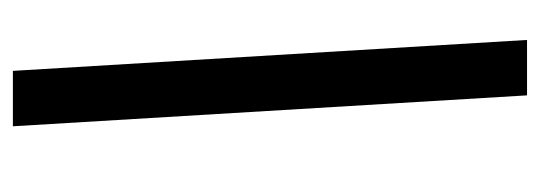

<svg xmlns="http://www.w3.org/2000/svg" viewBox="-290 -493 838 298"><g transform="rotate(-90 129.0 -344.0)"><path d="M130 55 82 -743H168L216 55Z"/></g></svg>

Font: Saira UltraCondensed
Style: Bold Italic
Weight: 700
Width: 1
Italic angle: -12°
Designer: Hector Gatti with collaboration of the Omnibus-Type team
Foundry: Omnibus-Type
Version: Version 1.101